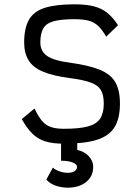

<svg xmlns="http://www.w3.org/2000/svg" viewBox="-20 -652 640 890"><path d="M275 14Q225 14 190.5 3.5Q156 -7 130 -32.5Q104 -58 81 -100L140 -149Q157 -113 174 -92.5Q191 -72 215 -63.5Q239 -55 275 -55Q348 -55 388 -66Q428 -77 444.5 -102.5Q461 -128 461 -172Q461 -213 447 -235.5Q433 -258 399 -270Q365 -282 304 -290Q227 -300 180 -319.5Q133 -339 112.5 -372.5Q92 -406 92 -455Q92 -521 114 -560Q136 -599 187 -615.5Q238 -632 325 -632Q378 -632 414 -623Q450 -614 476.5 -593Q503 -572 527 -535L472 -482Q454 -514 435.5 -531.5Q417 -549 391.5 -556Q366 -563 325 -563Q264 -563 229 -553.5Q194 -544 180.5 -520Q167 -496 167 -455Q167 -415 198 -393Q229 -371 307 -361Q393 -349 443 -328.5Q493 -308 514.5 -271Q536 -234 536 -172Q536 -103 511 -62.5Q486 -22 429.5 -4Q373 14 275 14ZM294 218Q264 218 236.5 208Q209 198 195 180L225 125Q236 135 255 142Q274 149 294 149Q314 149 325.5 141.5Q337 134 337 122Q337 109 316.5 101Q296 93 263 93V-5H338V43Q371 50 391.5 72Q412 94 412 122Q412 165 379.5 191.5Q347 218 294 218Z"/></svg>

Font: Victor Mono
Style: Regular
Weight: 400
Monospace: yes
Designer: Rune Bjørnerås
Version: Version 1.561;gftools[0.9.30]